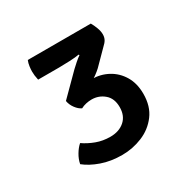

<svg xmlns="http://www.w3.org/2000/svg" viewBox="-106 -845 630 634"><g transform="rotate(-30 208.5 -528.0)"><path d="M260.2 -456Q260.2 -489.2 239.8 -506.6Q219.4 -524.1 191.9 -524.1Q181.4 -524.1 170.6 -521.7Q159.8 -519.3 150.7 -514.4Q139 -519.7 129 -533.2Q119 -546.6 116.4 -562.1Q141.8 -570.6 171.8 -576.3Q201.8 -582 226.4 -582Q259.5 -582 287.6 -566.8Q315.8 -551.6 332.9 -523.1Q349.9 -494.6 349.9 -455Q349.9 -407.5 326.4 -376.3Q302.9 -345 265.9 -329.8Q229 -314.6 188.9 -314.6Q145.8 -314.6 110.7 -327Q75.7 -339.3 52.8 -357.9Q56 -375.2 65.8 -391.6Q75.6 -408.1 87.4 -418.4Q107.7 -404.4 132.1 -395.4Q156.5 -386.3 185 -386.3Q218.1 -386.3 239.1 -404.5Q260.2 -422.8 260.2 -456ZM261.6 -603.2Q245.2 -587.7 218 -571.5Q190.8 -555.3 164.9 -545.9L116.4 -562.1L193.7 -639.4Q201.3 -646.8 211.7 -655.8Q222.1 -664.8 231.1 -671.1L229.1 -673.8Q216.4 -671.3 192.6 -670.2Q168.9 -669.1 152.3 -669.1H72.2Q70 -678.6 69 -686.9Q68.1 -695.3 68.1 -702.2Q68.1 -710.8 69.6 -721.6Q71 -732.4 75.1 -742.4H315.4Q321.7 -731.6 326.9 -717.7Q332.1 -703.9 332.1 -692.1Q332.1 -681 327.6 -672.5Q323 -664 313.1 -655.2Z"/></g></svg>

Font: Signika SC
Style: Regular
Weight: 300
Designer: Anna Giedryś
Foundry: Anna Giedryś
Version: Version 2.000